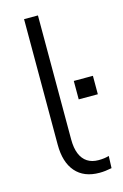

<svg xmlns="http://www.w3.org/2000/svg" viewBox="-112 -756 523 815"><g transform="rotate(-15 150.0 -348.5)"><path d="M221 8Q153 8 116.5 -34Q80 -76 80 -153V-705H141V-160Q141 -122 151.5 -96.5Q162 -71 182 -58Q202 -45 231 -45Q244 -45 255.5 -46.5Q267 -48 277 -51L275 2Q260 5 247 6.5Q234 8 221 8ZM216 -316V-397H300V-316Z"/></g></svg>

Font: Nunito Sans 12pt ExtraLight Light
Style: Regular
Weight: 300
Version: Version 3.101;gftools[0.9.27]